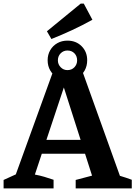

<svg xmlns="http://www.w3.org/2000/svg" viewBox="-22 -1048 753 1068"><path d="M645 -70Q662 -65 678.5 -59.5Q695 -54 711 -48V0H399V-47L490 -71L317 -612H350L172 -77Q199 -72 224.5 -64.5Q250 -57 276 -48V0H-2V-47L66 -78L276 -658H434ZM167 -193V-270H534V-193ZM354 -602Q322 -602 297 -616.5Q272 -631 257.5 -656Q243 -681 243 -713Q243 -744 257.5 -769Q272 -794 297 -808Q322 -822 353 -822Q401 -822 432 -791Q463 -760 463 -713Q463 -681 449 -656Q435 -631 410 -616.5Q385 -602 354 -602ZM353 -658Q377 -658 392 -674Q407 -690 407 -712Q407 -736 392 -751.5Q377 -767 353 -767Q331 -767 315.5 -751.5Q300 -736 300 -712Q300 -690 315.5 -674Q331 -658 353 -658ZM264 -831 239 -874 427 -1028H444L492 -938Q436 -907 379 -880.5Q322 -854 264 -831Z"/></svg>

Font: Piazzolla 24pt
Style: Bold
Weight: 700
Designer: Juan Pablo del Peral
Foundry: Huerta Tipografica
Version: Version 2.005